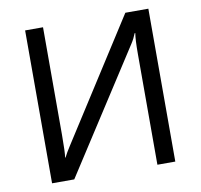

<svg xmlns="http://www.w3.org/2000/svg" viewBox="-78 -783 906 866"><g transform="rotate(-10 374.5 -350.0)"><path d="M656.2 0H574.2V-505.9Q574.2 -574.2 579.1 -602.1H576.2Q566.9 -578.1 553.7 -558.1L193.4 0H91.8V-700.2H173.8V-207Q173.8 -127.9 169.9 -104H171.9Q182.6 -125.5 199.2 -150.9L550.8 -700.2H656.2Z"/></g></svg>

Font: Segoe UI Historic
Style: Regular
Weight: 400
Foundry: Microsoft Corporation
Version: Version 1.03